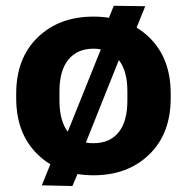

<svg xmlns="http://www.w3.org/2000/svg" viewBox="-20 -587 642 659"><path d="M35.6 -250Q35.6 -128.4 109.3 -56.9Q182.9 14.6 300.8 14.6Q418.7 14.6 492.3 -56.9Q565.9 -128.4 565.9 -250V-265.6Q565.9 -387.2 492.3 -458.6Q418.7 -530 300.8 -530Q182.9 -530 109.3 -458.6Q35.6 -387.2 35.6 -265.6ZM184.1 -273.7Q184.1 -345.5 215 -382.7Q245.8 -419.9 300.8 -419.9Q355.5 -419.9 386.4 -382.7Q417.2 -345.5 417.2 -273.7V-241.9Q417.2 -169.9 387 -132.7Q356.7 -95.5 300.8 -95.5Q244.9 -95.5 214.5 -132.7Q184.1 -169.9 184.1 -241.9ZM123.5 49.1 228.5 51.5 264.6 -33.4 250 -35.4 339.4 -259.5 276.4 -293.7 178.2 -49.6 164.6 -52ZM370.6 -567.1 339.4 -490.5 354 -487.5 276.4 -293.7 339.4 -259.5 425.3 -473.9 440.4 -471.4 478.5 -565.7Z"/></svg>

Font: Roboto Flex
Style: Regular
Weight: 400
Designer: Berlow after Robertson
Foundry: Google
Version: Version 3.200;gftools[0.9.32]